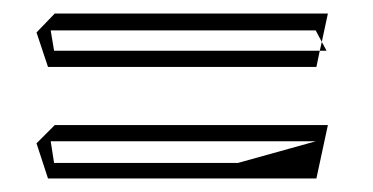

<svg xmlns="http://www.w3.org/2000/svg" viewBox="-20 -370 551 284"><path d="M34 -158 51 -106H448L465 -185H61ZM34 -322 51 -271H448L453 -295H60L55 -325H447L456 -308L465 -350H61ZM447 -161 332 -129H60L55 -161ZM463 -295H453L456 -308ZM54 -329 61 -330 54 -329Z"/></svg>

Font: Quebrada
Style: Regular
Weight: 400
Designer: deFharo
Foundry: deFharo
Version: Version 1.034 2012